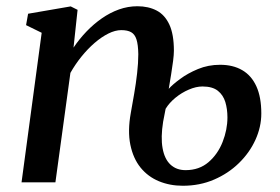

<svg xmlns="http://www.w3.org/2000/svg" viewBox="-20 -584 896 615"><path d="M215.5 -431.5Q234 -459 257 -483Q280 -507 306.2 -525.2Q332.5 -543.5 361.2 -553.8Q390 -564 420 -564Q455.5 -564 481.8 -550.2Q508 -536.5 522.5 -505.2Q537 -474 537 -421.5Q537 -409 534.5 -389.2Q532 -369.5 528.2 -346Q524.5 -322.5 520.5 -299.5Q532.5 -313 556.8 -331Q581 -349 614 -362.8Q647 -376.5 685 -376.5Q726.5 -376.5 756 -359.2Q785.5 -342 801.2 -307.5Q817 -273 817 -220.5Q817 -177.5 798.2 -136.2Q779.5 -95 745.5 -61.8Q711.5 -28.5 665.8 -8.8Q620 11 565.5 11Q524 11 489 -3.5Q454 -18 430.2 -47.2Q406.5 -76.5 397.5 -120.5Q388.5 -164.5 399 -222.5Q404 -251 409.8 -283.8Q415.5 -316.5 419.2 -349.5Q423 -382.5 423 -410.5Q422.5 -441 417.2 -457.5Q412 -474 400.2 -480.8Q388.5 -487.5 368.5 -487.5Q349 -487.5 327 -476.5Q305 -465.5 283 -446.5Q261 -427.5 241 -402.8Q221 -378 205.5 -350.5L157.5 0H49L113.5 -479L63.5 -503.5L70 -540L206.5 -563.5L228.5 -552.5ZM502.5 -194Q494.5 -144 500.8 -109.2Q507 -74.5 526 -56.8Q545 -39 574.5 -39Q618 -39 647.8 -64.5Q677.5 -90 693 -129.2Q708.5 -168.5 708.5 -208Q708.5 -234.5 701.8 -257Q695 -279.5 677.8 -293.2Q660.5 -307 628.5 -307Q608 -307 584.8 -297Q561.5 -287 541.8 -270.8Q522 -254.5 510.5 -235.5Z"/></svg>

Font: Merriweather 28pt Medium
Style: Italic
Weight: 500
Italic angle: -7.8°
Version: Version 2.101